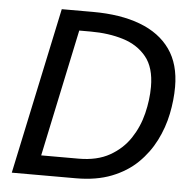

<svg xmlns="http://www.w3.org/2000/svg" viewBox="-50 -718 768 767"><g transform="rotate(5 334.5 -334.0)"><path d="M25 0 167 -668H292Q403 -668 482 -638Q561 -608 603 -548.5Q645 -489 645 -398Q645 -345 633.5 -289Q622 -233 596 -181.5Q570 -130 528 -89Q486 -48 425 -24Q364 0 282 0ZM136 -79H286Q360 -79 410.5 -107.5Q461 -136 491.5 -182Q522 -228 535.5 -283Q549 -338 549 -390Q549 -467 514 -510Q479 -553 420.5 -571Q362 -589 290 -589H244Z"/></g></svg>

Font: Atkinson Hyperlegible Next
Style: Italic
Weight: 400
Italic angle: -12°
Designer: Elliott Scott, Megan Eiswerth, Linus Boman, Theodore Petrosky, Letters from Sweden
Foundry: Applied Design Works, Letters from Sweden
Version: Version 2.001